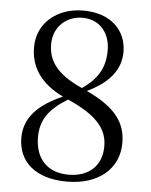

<svg xmlns="http://www.w3.org/2000/svg" viewBox="-54 -788 665 847"><g transform="rotate(5 279.0 -364.0)"><path d="M274 15C412 15 503 -60 503 -176C503 -269 452 -333 327 -391C435 -442 473 -508 473 -576C473 -672 403 -743 281 -743C168 -743 78 -673 78 -563C78 -478 121 -407 224 -357C114 -309 57 -248 57 -160C57 -55 134 15 274 15ZM304 -402C184 -455 152 -516 152 -583C152 -663 212 -711 280 -711C360 -711 403 -650 403 -578C403 -502 374 -450 304 -402ZM248 -346C384 -286 425 -227 425 -154C425 -71 371 -16 278 -16C185 -16 130 -74 130 -169C130 -245 164 -295 248 -346Z"/></g></svg>

Font: Harano Aji Mincho
Style: Regular
Weight: 400
Foundry: Masamichi Hosoda
Version: HaranoAjiMincho-Regular version 20230610;ttx 4.39.4